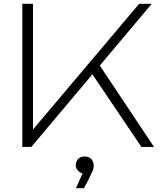

<svg xmlns="http://www.w3.org/2000/svg" viewBox="-20 -770 836 1006"><path d="M97 0V-750H153V-56L128 -62L709 -750H775L144 0ZM453 -397 486 -452 787 0H721ZM378 216 420 122 422 139Q403 139 390 125.5Q377 112 377 96Q377 77 389 63.5Q401 50 423 50Q449 50 460 65Q471 80 471 98Q471 113 464 129Q457 145 443 172L420 216Z"/></svg>

Font: Unbounded ExtraLight
Style: Regular
Weight: 250
Designer: Luke Prowse, Jean-Baptiste Morizot, Fátima Lázaro, Florian Runge
Foundry: NaN
Version: Version 1.701;gftools[0.9.28.dev5+ged2979d]